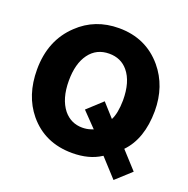

<svg xmlns="http://www.w3.org/2000/svg" viewBox="-142 -867 1057 1082"><g transform="rotate(20 387.0 -326.5)"><path d="M650 -105 744 -2 653 81 556 -25 553 -28 550 -26Q482 18 381 18Q217 18 119 -100Q35 -202 35 -357Q35 -533 149 -640Q247 -734 391 -734Q553 -734 653 -615Q739 -512 739 -363Q738 -196 650 -105ZM527 -239Q549 -281 550 -359Q550 -470 501 -529Q459 -580 388 -580Q312 -580 268.5 -521Q225 -462 225 -359Q225 -251 274 -189Q318 -136 386 -136Q413 -136 436 -144L451 -149L450 -150L366 -237L455 -319Z"/></g></svg>

Font: Almarai ExtraBold
Style: Regular
Weight: 800
Designer: Boutros International 2019
Foundry: Created by Boutros International 2019
Version: Version 1.10